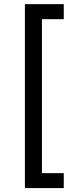

<svg xmlns="http://www.w3.org/2000/svg" viewBox="-20 -791 390 948"><path d="M103 137.7V-770.5H294.9V-696.3H187V64H294.9V137.7Z"/></svg>

Font: Inter 18pt
Style: Regular
Weight: 400
Designer: Rasmus Andersson
Foundry: rsms
Version: Version 4.001;git-66647c0bb